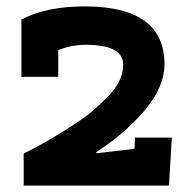

<svg xmlns="http://www.w3.org/2000/svg" viewBox="-20 -580 601 600"><path d="M54 0V-100Q114 -130 174.5 -167.5Q235 -205 261 -226.5Q287 -248 312 -273Q365 -324 365 -378Q365 -440 248 -440Q201 -440 162 -423V-340H47V-519Q124 -560 245 -560Q494 -560 494 -379Q494 -310 434.5 -238Q375 -166 280 -104L282 -101L400 -115L402 -150H517L508 0Z"/></svg>

Font: Cherry Swash
Style: Bold
Weight: 700
Designer: Kasatkina Nataliya
Foundry: Nataliya Kasatkina
Version: Version 1.001